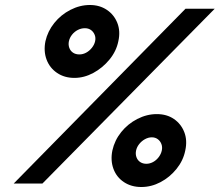

<svg xmlns="http://www.w3.org/2000/svg" viewBox="-20 -735 880 769"><path d="M35 0H150L840 -700H723ZM340 -715Q300 -715 262 -695.5Q224 -676 197.5 -643Q171 -610 162 -570Q154 -530 166.5 -496.5Q179 -463 208.5 -443Q238 -423 278 -423Q317 -423 354 -443Q391 -463 418.5 -496.5Q446 -530 454 -570Q463 -610 450 -643Q437 -676 408 -695.5Q379 -715 340 -715ZM320 -622Q334 -622 344 -615Q354 -608 359 -596Q364 -584 361 -570Q358 -556 348 -543.5Q338 -531 325 -524Q312 -517 298 -517Q283 -517 272.5 -524Q262 -531 257.5 -543.5Q253 -556 256 -570Q259 -584 268.5 -596Q278 -608 291.5 -615Q305 -622 320 -622ZM608 -278Q568 -278 530 -258.5Q492 -239 465.5 -206Q439 -173 430 -132Q422 -92 434.5 -58.5Q447 -25 476.5 -5.5Q506 14 546 14Q586 14 623 -5.5Q660 -25 687 -58.5Q714 -92 722 -132Q731 -173 718 -206Q705 -239 676.5 -258.5Q648 -278 608 -278ZM588 -185Q602 -185 612 -177.5Q622 -170 626.5 -158Q631 -146 628 -132Q625 -118 615.5 -105.5Q606 -93 593 -86Q580 -79 566 -79Q552 -79 541.5 -86Q531 -93 526.5 -105.5Q522 -118 525 -132Q528 -146 537.5 -158Q547 -170 560.5 -177.5Q574 -185 588 -185Z"/></svg>

Font: Advent Pro Black
Style: Italic
Weight: 900
Italic angle: -12°
Version: Version 3.000